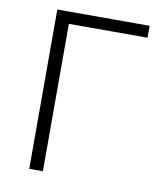

<svg xmlns="http://www.w3.org/2000/svg" viewBox="-81 -785 729 852"><g transform="rotate(10 283.5 -359.0)"><path d="M108.4 0V-717.8H524.4V-664.1H169.9V0Z"/></g></svg>

Font: Gothic A1 Light
Style: Regular
Weight: 300
Version: Version 2.50